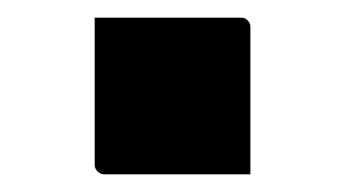

<svg xmlns="http://www.w3.org/2000/svg" viewBox="-20 -427 390 217"><path d="M263 -230Q234 -230 207.5 -230Q181 -230 154.5 -230Q128 -230 98 -230Q95 -230 92.5 -231.5Q90 -233 88.5 -235.5Q87 -238 87 -241V-407Q117 -407 143.5 -407Q170 -407 196.5 -407Q223 -407 252 -407Q256 -407 258 -405.5Q260 -404 261.5 -402Q263 -400 263 -396Z"/></svg>

Font: Recursive
Style: Bold
Weight: 700
Version: Version 1.085